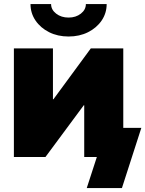

<svg xmlns="http://www.w3.org/2000/svg" viewBox="-20 -789 730 965"><path d="M599.6 0H403.3V-259.8H400.9L208.5 0H49.8V-545.9H246.1V-290H248.5L436.5 -545.9H599.6ZM324.7 -605.5Q270 -605.5 226.8 -627.2Q183.6 -648.9 158.4 -686Q133.3 -723.1 133.3 -768.6H236.8Q236.8 -740.2 262.2 -720.5Q287.6 -700.7 324.7 -700.7Q361.3 -700.7 386.5 -720.5Q411.6 -740.2 411.6 -768.6H516.1Q516.1 -723.1 491 -686Q465.8 -648.9 422.6 -627.2Q379.4 -605.5 324.7 -605.5ZM416 156.2 466.8 0H419.9V-146.5H690.4L592.8 156.2Z"/></svg>

Font: Inter Black
Style: Regular
Weight: 900
Designer: Rasmus Andersson
Foundry: rsms
Version: Version 4.000;git-a52131595